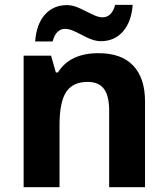

<svg xmlns="http://www.w3.org/2000/svg" viewBox="-20 -777 697 797"><path d="M388.2 -556.2Q483.4 -556.6 532.7 -504.9Q582 -453.1 582 -356V0H433.1V-318.8Q433.1 -377.9 412.1 -407.2Q391.1 -436.5 345.2 -437Q282.7 -437.5 254.9 -395.5Q227.1 -353.5 227.1 -256.8V0H78.1V-545.9H191.9L211.9 -476.1H220.2Q270.5 -556.2 388.2 -556.2ZM198.7 -605H126Q130.9 -675.8 166 -715.8Q201.2 -755.9 258.8 -755.9Q285.6 -755.9 320.3 -738.3Q355 -720.7 373 -712.9Q390.6 -705.1 407.2 -705.1Q423.8 -705.1 437.5 -717.8Q451.2 -730.5 458 -756.8H530.8Q525.4 -686 490.2 -646Q455.1 -606 397.9 -606Q371.1 -606 336.4 -623.5Q301.8 -641.6 283.7 -649.4Q265.6 -657.2 249 -657.2Q232.4 -657.2 218.8 -644.5Q205.1 -631.8 198.7 -605Z"/></svg>

Font: OpenSans-Bold
Style: Bold
Weight: 700
Foundry: Ascender Corporation
Version: Version 1.10